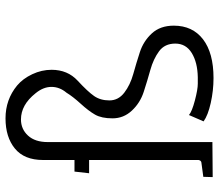

<svg xmlns="http://www.w3.org/2000/svg" viewBox="-69 -721 794 696"><g transform="rotate(-90 328.0 -373.0)"><path d="M34 1 35 -33 87 -40Q94 -41 96 -50V-447H48L54 -500H96V-614Q96 -682 137.5 -716Q179 -750 247 -750Q315 -750 366 -708Q391 -687 407 -653Q423 -619 423 -583Q423 -525 383.5 -488.5Q344 -452 328 -429Q312 -406 312 -373.5Q312 -341 340 -319.5Q368 -298 407.5 -287Q447 -276 487 -263Q527 -250 555 -219.5Q583 -189 583 -140Q583 -72 533.5 -34Q484 4 393 4Q348 4 303 -6Q258 -16 236 -32L259 -85Q272 -74 312 -63.5Q352 -53 372.5 -53Q393 -53 396 -53Q450 -54 484 -75Q518 -96 518 -134.5Q518 -173 490 -193.5Q462 -214 422.5 -225Q383 -236 343 -249Q303 -262 275 -292Q247 -322 247 -362Q247 -402 260.5 -425.5Q274 -449 300 -477.5Q326 -506 340 -529Q361 -554 361 -583.5Q361 -613 338 -641Q296 -694 243 -694Q208 -694 184.5 -668.5Q161 -643 161 -597V0H155Z"/></g></svg>

Font: Antic Slab
Style: Regular
Weight: 400
Designer: Santiago Orozco
Foundry: Santiago Orozco
Version: Version 001.001